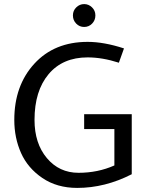

<svg xmlns="http://www.w3.org/2000/svg" viewBox="-20 -908 715 940"><path d="M409 -627Q287 -627 218 -545Q149 -463 149 -321Q149 -206 209.5 -134Q270 -62 364.5 -62Q459 -62 540 -98V-276H392V-349H625V-55Q494 12 358 12Q259 12 187.5 -36.5Q116 -85 83 -159Q50 -233 50 -321Q50 -489 148 -596Q246 -703 409 -703Q489 -703 587 -671L562 -601Q481 -627 409 -627ZM431 -792.5Q415 -776 392 -776Q369 -776 353 -792.5Q337 -809 337 -832.5Q337 -856 353.5 -872Q370 -888 392 -888Q414 -888 430.5 -872Q447 -856 447 -832.5Q447 -809 431 -792.5Z"/></svg>

Font: Average Sans
Style: Regular
Weight: 400
Designer: Eduardo Rodriguez Tunni
Foundry: Eduardo Rodriguez Tunni
Version: Version 1.001